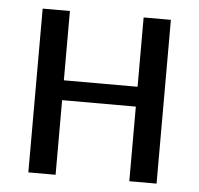

<svg xmlns="http://www.w3.org/2000/svg" viewBox="-44 -573 639 617"><g transform="rotate(5 276.0 -264.0)"><path d="M157.2 -240.7V0H69.3V-528.3H157.2V-304.7H395V-528.3H482.9V0H395V-240.7Z"/></g></svg>

Font: Arimo Nerd Font
Style: Regular
Weight: 400
Designer: Steve Matteson
Foundry: Monotype Imaging Inc.
Version: Version 1.33;Nerd Fonts 3.2.1